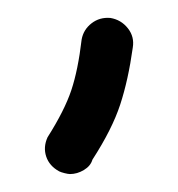

<svg xmlns="http://www.w3.org/2000/svg" viewBox="-20 -106 198 214"><path d="M58 88Q56 88 52 87Q48 86 46 85Q35 79 31.5 68.5Q28 58 33 47Q52 17 59.5 -5.5Q67 -28 71 -62Q73 -73 82 -80Q91 -87 103 -86Q115 -84 122.5 -74.5Q130 -65 128 -53Q123 -17 114 10.5Q105 38 83 72Q81 79 73.5 83.5Q66 88 58 88Z"/></svg>

Font: Dongol
Style: Regular
Weight: 400
Designer: Abdo Mohamed and Ibrahim Hamdi
Foundry: Protype Foundry
Version: Version 1.000;hotconv 1.0.109;makeotfexe 2.5.65596